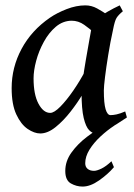

<svg xmlns="http://www.w3.org/2000/svg" viewBox="-20 -477 500 715"><path d="M452.6 -39.6Q411.1 -11.2 381.1 4.4Q351.1 20 335.9 20Q324.2 20 312 7.8Q299.8 -4.4 291.7 -37.6Q283.7 -70.8 283.7 -133.8Q283.7 -147.5 288.3 -181.2Q293 -214.8 299.8 -254.6Q306.6 -294.4 312.7 -328.1Q318.8 -361.8 321.3 -376Q324.2 -391.1 341.1 -405.8Q357.9 -420.4 380.9 -433.6Q403.8 -446.8 425.8 -457L437.5 -435.1Q420.9 -421.4 414.1 -410.4Q407.2 -399.4 400.9 -366.2Q390.6 -319.8 383.1 -272.9Q375.5 -226.1 371.1 -190.2Q366.7 -154.3 366.7 -140.1Q366.7 -91.8 373.3 -70.1Q379.9 -48.3 391.6 -48.3Q401.4 -48.3 414.1 -51Q426.8 -53.7 446.3 -62ZM407.7 -409.2Q393.6 -399.4 385.5 -382.6Q377.4 -365.7 371.3 -352.3Q365.2 -338.9 356.4 -338.9Q348.1 -338.9 331.8 -354Q315.4 -369.1 293.7 -384.5Q272 -399.9 246.6 -399.9Q213.9 -399.4 187.7 -377.2Q161.6 -355 143.1 -321Q124.5 -287.1 114.7 -250.5Q105 -213.9 105 -185.1Q105 -125 123.3 -90.8Q141.6 -56.6 167 -56.6Q181.6 -56.6 204.6 -79.8Q227.5 -103 252.7 -139.4Q277.8 -175.8 298.3 -214.8L287.1 -125.5Q269.5 -95.7 243.2 -61.8Q216.8 -27.8 187.3 -3.9Q157.7 20 129.9 20Q107.9 20 83 3.2Q58.1 -13.7 40.8 -50.8Q23.4 -87.9 23.4 -148.9Q23.4 -226.1 60.3 -294.9Q97.2 -363.8 166 -411.1Q192.4 -429.2 228.3 -443.1Q264.2 -457 297.9 -457Q320.8 -457 341.6 -445.6Q362.3 -434.1 379.2 -422.4Q396 -410.6 407.7 -409.2ZM404.3 145.5Q381.8 171.9 349.1 194.8Q316.4 217.8 287.6 217.8Q264.6 217.8 243.9 206.1Q223.1 194.3 223.1 159.7Q223.1 123 246.1 91.1Q269 59.1 303.7 32.7Q338.4 6.3 373 -12.2L405.8 -9.3Q378.9 8.3 354 31.5Q329.1 54.7 313.2 80.3Q297.4 106 297.4 130.9Q297.4 144.5 306.4 151.9Q315.4 159.2 330.1 159.2Q340.3 159.2 357.7 150.9Q375 142.6 395 123.5Z"/></svg>

Font: Gentium Book Plus
Style: Italic
Weight: 400
Italic angle: -8°
Designer: Victor Gaultney, Annie Olsen, Iska Routamaa, Becca Hirsbrunner
Foundry: SIL International
Version: Version 6.101